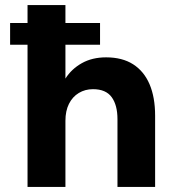

<svg xmlns="http://www.w3.org/2000/svg" viewBox="-20 -740 693 760"><path d="M20 -563V-649H376V-563ZM89 0V-720H239V-429Q263 -467 304 -490Q345 -513 400 -513Q464 -513 507 -485.5Q550 -458 572 -406.5Q594 -355 594 -282V0H445V-268Q445 -324 422 -355.5Q399 -387 348 -387Q317 -387 292 -372Q267 -357 253 -329Q239 -301 239 -262V0Z"/></svg>

Font: DM Sans 18pt Black
Style: Regular
Weight: 900
Designer: Colophon Foundry, Jonny Pinhorn
Foundry: Colophon Foundry
Version: Version 4.004;gftools[0.9.30]